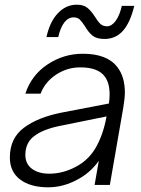

<svg xmlns="http://www.w3.org/2000/svg" viewBox="-20 -788 601 818"><path d="M22 -117Q22 -199 81.5 -243.5Q141 -288 241 -308L444 -347Q447 -368 447 -386Q447 -434 427 -461Q399 -501 322 -501Q266 -501 219 -470Q172 -439 153 -389H88Q114 -468 182.5 -513.5Q251 -559 333 -559Q437 -559 480 -502Q512 -461 512 -394Q512 -370 505 -328L448 0H383L401 -103Q365 -52 310 -23Q250 10 185 10Q110 10 66 -23Q22 -56 22 -117ZM288 -70Q351 -98 385 -154Q419 -210 434 -292L232 -251Q164 -237 126 -208.5Q88 -180 88 -128Q88 -90 116 -69Q144 -48 190 -48Q240 -48 288 -70ZM342 -676Q329 -696 319.5 -705Q310 -714 294 -714Q248 -714 228 -630H178Q192 -695 226.5 -731.5Q261 -768 307 -768Q336 -768 352.5 -754.5Q369 -741 385 -716Q397 -696 408 -686Q419 -676 436 -676Q456 -676 473 -699.5Q490 -723 499 -763H552Q535 -692 504 -657Q473 -622 425 -622Q392 -622 374.5 -636Q357 -650 342 -676Z"/></svg>

Font: Open Sauce One Light Italic
Style: Regular
Weight: 300
Italic angle: -10°
Designer: Alfredo Marco Pradil
Foundry: Creative Sauce Fz LLC
Version: Version 1.477